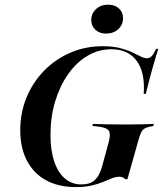

<svg xmlns="http://www.w3.org/2000/svg" viewBox="-20 -777 687 809"><path d="M300 11.3Q226.6 11.3 174.2 -17.3Q121.8 -46 93.5 -100Q65.3 -154 65.3 -228.2Q65.3 -302.4 91.9 -366.5Q118.5 -430.6 165.7 -479Q212.9 -527.4 276.2 -554.8Q339.5 -582.3 412.9 -582.3Q454.8 -582.3 485.1 -574.6Q515.3 -566.9 536.3 -556.9Q557.3 -546.8 572.6 -539.1Q587.9 -531.5 599.2 -531.5Q610.5 -531.5 619.4 -540.7Q628.2 -550 637.9 -571H646.8Q633.9 -529.8 620.6 -482.7Q607.3 -435.5 594.4 -381.5H585.5Q591.9 -471.8 556 -520.6Q520.2 -569.4 449.2 -569.4Q395.2 -569.4 348.8 -541.9Q302.4 -514.5 267.3 -464.9Q232.3 -415.3 212.5 -350Q192.7 -284.7 192.7 -208.1Q192.7 -143.5 208.5 -96.8Q224.2 -50 253.2 -25Q282.3 0 322.6 0Q359.7 0 379.4 -18.1Q399.2 -36.3 409.7 -74.2L436.3 -171.8Q444.4 -200.8 442.3 -215.7Q440.3 -230.6 423.4 -237.1Q406.5 -243.5 369.4 -246L371 -254.8Q397.6 -254 432.3 -253.2Q466.9 -252.4 507.3 -252.4Q547.6 -252.4 577 -253.2Q606.5 -254 628.2 -254.8L625.8 -246Q604 -242.7 592.3 -237.1Q580.6 -231.5 574.2 -217.7Q567.7 -204 560.5 -176.6L516.9 -21.8H508.1Q502.4 -27.4 496.4 -29.8Q490.3 -32.3 483.1 -32.3Q467.7 -32.3 451.6 -25.8Q435.5 -19.4 414.5 -10.5Q393.5 -1.6 365.7 4.8Q337.9 11.3 300 11.3ZM426.6 -635.5Q399.2 -635.5 381.9 -651.6Q364.5 -667.7 364.5 -692.7Q364.5 -720.2 384.7 -738.7Q404.8 -757.3 435.5 -757.3Q463.7 -757.3 481 -741.5Q498.4 -725.8 498.4 -700.8Q498.4 -672.6 478.2 -654Q458.1 -635.5 426.6 -635.5Z"/></svg>

Font: Playfair 144pt
Style: Bold Italic
Weight: 700
Italic angle: -15.6°
Designer: Claus Eggers Sørensen
Foundry: Claus Eggers Sørensen
Version: Version 2.203